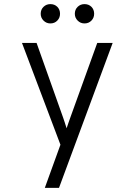

<svg xmlns="http://www.w3.org/2000/svg" viewBox="-20 -720 656 934"><path d="M198 194 274 -16 87 -511H158L287 -148Q291 -136.5 295.2 -123.8Q299.5 -111 304 -96Q308.5 -109.5 313 -122.5Q317.5 -135.5 322 -148L453 -511H528L267 194ZM225 -606Q205.5 -606 191.8 -619.8Q178 -633.5 178 -653Q178 -673.5 191.8 -686.8Q205.5 -700 225 -700Q245.5 -700 258.8 -686.8Q272 -673.5 272 -653Q272 -633.5 258.8 -619.8Q245.5 -606 225 -606ZM391 -606Q371.5 -606 357.8 -619.8Q344 -633.5 344 -653Q344 -673.5 357.8 -686.8Q371.5 -700 391 -700Q411.5 -700 424.8 -686.8Q438 -673.5 438 -653Q438 -633.5 424.8 -619.8Q411.5 -606 391 -606Z"/></svg>

Font: Overpass Mono Light Light
Style: Regular
Weight: 300
Monospace: yes
Version: Version 4.000